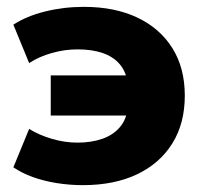

<svg xmlns="http://www.w3.org/2000/svg" viewBox="-20 -529 603 560"><path d="M222 11Q183 11 145.5 5Q108 -1 76 -12.5Q44 -24 19 -41L65 -153Q94 -135 131.5 -124Q169 -113 206 -113Q246 -113 278 -124Q310 -135 330 -158.5Q350 -182 353 -219L363 -192H128V-309H363L353 -284Q348 -320 329 -342Q310 -364 279 -374.5Q248 -385 206 -385Q169 -385 131.5 -374.5Q94 -364 65 -345L19 -457Q57 -482 111.5 -495.5Q166 -509 225 -509Q314 -509 380 -478Q446 -447 482.5 -389Q519 -331 519 -250Q519 -169 482.5 -110.5Q446 -52 379.5 -20.5Q313 11 222 11Z"/></svg>

Font: Nunito Sans 10pt Black
Style: Regular
Weight: 900
Designer: Vernon Adams
Foundry: Vernon Adams
Version: Version 3.101;gftools[0.9.27]